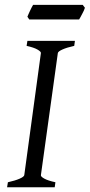

<svg xmlns="http://www.w3.org/2000/svg" viewBox="-20 -787 377 807"><path d="M292 -594.2Q261.2 -587.4 242.7 -579.1Q224.1 -570.8 223.1 -564L151.9 -50.8Q150.9 -44.9 166 -36.4Q181.2 -27.8 212.9 -21L210 0H9.8L13.2 -21Q43.9 -27.8 62.3 -35.9Q80.6 -43.9 82 -50.8L151.9 -564Q152.8 -569.8 137.7 -578.6Q122.6 -587.4 91.8 -594.2L95.2 -615.2H294.9ZM336.9 -754.4Q335.4 -749 332.3 -742.2Q329.1 -735.4 325.4 -728.5Q321.8 -721.7 318.4 -715.3Q314.9 -709 312.5 -705.1H103L95.2 -716.8Q97.2 -721.7 100.1 -728.3Q103 -734.9 106.2 -741.7Q109.4 -748.5 112.8 -755.1Q116.2 -761.7 119.1 -766.6H327.6Z"/></svg>

Font: Gentium Plus Viet
Style: Italic
Weight: 400
Italic angle: -8°
Designer: J. Victor Gaultney, Annie Olsen, Iska Routamaa, Becca Hirsbrunner
Foundry: SIL International
Version: Version 5.000